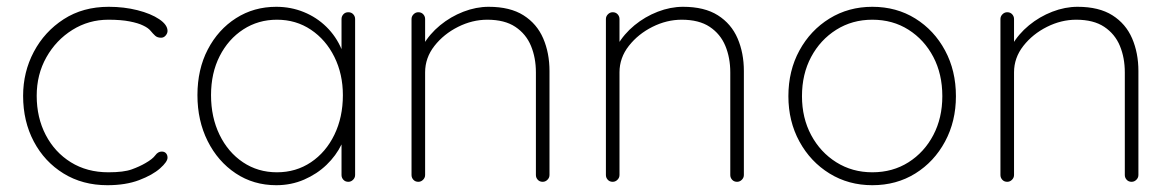

<svg xmlns="http://www.w3.org/2000/svg" viewBox="-20 -535 3453 565"><path d="M300 -515Q345 -515 384.5 -505Q424 -495 448.5 -478.5Q473 -462 473 -444Q473 -437 467.5 -430.5Q462 -424 454 -424Q443 -424 436.5 -430Q430 -436 423 -444.5Q416 -453 401 -460Q387 -467 361.5 -472Q336 -477 299 -477Q241 -477 193 -447Q145 -417 116.5 -366.5Q88 -316 88 -253Q88 -189 114.5 -138Q141 -87 188.5 -57.5Q236 -28 299 -28Q344 -28 367.5 -36.5Q391 -45 408 -55Q429 -67 437 -78Q445 -89 456 -89Q464 -89 468.5 -84Q473 -79 473 -71Q473 -59 451 -39.5Q429 -20 389.5 -5Q350 10 296 10Q223 10 167 -24.5Q111 -59 79.5 -118.5Q48 -178 48 -253Q48 -323 79.5 -382.5Q111 -442 167.5 -478.5Q224 -515 300 -515Z M1005 -499Q1014 -499 1019.5 -493Q1025 -487 1025 -479V-20Q1025 -12 1019 -6Q1013 0 1005 0Q996 0 990.5 -6Q985 -12 985 -20V-162L1001 -175Q1001 -143 985 -110Q969 -77 941 -50Q913 -23 875 -6.5Q837 10 793 10Q726 10 673.5 -25Q621 -60 591 -120Q561 -180 561 -255Q561 -331 591.5 -389.5Q622 -448 674.5 -481.5Q727 -515 793 -515Q836 -515 874 -499.5Q912 -484 940.5 -456Q969 -428 985 -390.5Q1001 -353 1001 -309L985 -334V-479Q985 -487 990.5 -493Q996 -499 1005 -499ZM795 -28Q851 -28 895 -57.5Q939 -87 964 -138.5Q989 -190 989 -255Q989 -317 964 -367.5Q939 -418 895 -447.5Q851 -477 795 -477Q740 -477 696 -448.5Q652 -420 626.5 -370Q601 -320 601 -255Q601 -190 626 -138.5Q651 -87 695 -57.5Q739 -28 795 -28Z M1418 -515Q1481 -515 1520.5 -490Q1560 -465 1578.5 -422Q1597 -379 1597 -326V-20Q1597 -12 1591 -6Q1585 0 1577 0Q1568 0 1562.5 -6Q1557 -12 1557 -20V-322Q1557 -365 1542.5 -400Q1528 -435 1496.5 -456Q1465 -477 1414 -477Q1370 -477 1328 -456Q1286 -435 1258.5 -400Q1231 -365 1231 -322V-20Q1231 -12 1225 -6Q1219 0 1211 0Q1202 0 1196.5 -6Q1191 -12 1191 -20V-479Q1191 -487 1197 -493Q1203 -499 1211 -499Q1220 -499 1225.5 -493Q1231 -487 1231 -479V-381L1206 -333Q1206 -369 1225 -402Q1244 -435 1275 -460.5Q1306 -486 1343.5 -500.5Q1381 -515 1418 -515Z M1990 -515Q2053 -515 2092.5 -490Q2132 -465 2150.5 -422Q2169 -379 2169 -326V-20Q2169 -12 2163 -6Q2157 0 2149 0Q2140 0 2134.5 -6Q2129 -12 2129 -20V-322Q2129 -365 2114.5 -400Q2100 -435 2068.5 -456Q2037 -477 1986 -477Q1942 -477 1900 -456Q1858 -435 1830.5 -400Q1803 -365 1803 -322V-20Q1803 -12 1797 -6Q1791 0 1783 0Q1774 0 1768.5 -6Q1763 -12 1763 -20V-479Q1763 -487 1769 -493Q1775 -499 1783 -499Q1792 -499 1797.5 -493Q1803 -487 1803 -479V-381L1778 -333Q1778 -369 1797 -402Q1816 -435 1847 -460.5Q1878 -486 1915.5 -500.5Q1953 -515 1990 -515Z M2793 -252Q2793 -178 2761 -118.5Q2729 -59 2673.5 -24.5Q2618 10 2547 10Q2477 10 2421 -24.5Q2365 -59 2332.5 -118.5Q2300 -178 2300 -252Q2300 -327 2332.5 -386.5Q2365 -446 2421 -480.5Q2477 -515 2547 -515Q2618 -515 2673.5 -480.5Q2729 -446 2761 -386.5Q2793 -327 2793 -252ZM2753 -252Q2753 -317 2726.5 -367.5Q2700 -418 2653.5 -447.5Q2607 -477 2547 -477Q2488 -477 2441 -447.5Q2394 -418 2367 -367.5Q2340 -317 2340 -252Q2340 -188 2367 -137.5Q2394 -87 2441 -57.5Q2488 -28 2547 -28Q2607 -28 2653.5 -57.5Q2700 -87 2726.5 -137.5Q2753 -188 2753 -252Z M3151 -515Q3214 -515 3253.5 -490Q3293 -465 3311.5 -422Q3330 -379 3330 -326V-20Q3330 -12 3324 -6Q3318 0 3310 0Q3301 0 3295.5 -6Q3290 -12 3290 -20V-322Q3290 -365 3275.5 -400Q3261 -435 3229.5 -456Q3198 -477 3147 -477Q3103 -477 3061 -456Q3019 -435 2991.5 -400Q2964 -365 2964 -322V-20Q2964 -12 2958 -6Q2952 0 2944 0Q2935 0 2929.5 -6Q2924 -12 2924 -20V-479Q2924 -487 2930 -493Q2936 -499 2944 -499Q2953 -499 2958.5 -493Q2964 -487 2964 -479V-381L2939 -333Q2939 -369 2958 -402Q2977 -435 3008 -460.5Q3039 -486 3076.5 -500.5Q3114 -515 3151 -515Z"/></svg>

Font: Quicksand Variable Light
Style: Regular
Weight: 300
Designer: Andrew Paglinawan
Foundry: Andrew Paglinawan
Version: Version 3.004